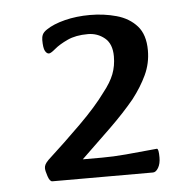

<svg xmlns="http://www.w3.org/2000/svg" viewBox="-40 -692 517 519"><g transform="rotate(-5 218.5 -432.5)"><path d="M82 -213Q75 -213 70 -228Q65 -243 65 -250Q65 -255 67.5 -260Q70 -265 77 -272Q122 -313 168 -358.5Q214 -404 240 -440Q260 -465 268.5 -487Q277 -509 277 -535Q277 -569 257.5 -585Q238 -601 212 -601Q179 -601 156.5 -590.5Q134 -580 121 -569Q108 -558 103 -558Q97 -558 92.5 -566Q88 -574 88 -596Q88 -604 91 -610.5Q94 -617 103 -623Q122 -636 153.5 -644Q185 -652 222 -652Q260 -652 294 -642.5Q328 -633 349 -609.5Q370 -586 370 -543Q370 -508 355.5 -477Q341 -446 317 -415Q289 -381 250 -343Q211 -305 169 -265H221Q252 -265 286 -268Q320 -271 344.5 -273.5Q369 -276 371 -276Q376 -276 376 -252Q376 -235 369.5 -224Q363 -213 355 -213Z"/></g></svg>

Font: BriemHand
Style: Regular
Weight: 400
Designer: Gunnlaugur SE Briem, Eben Sorkin
Foundry: Sorkin Type
Version: Version 1.001; ttfautohint (v1.8.4.7-5d5b)